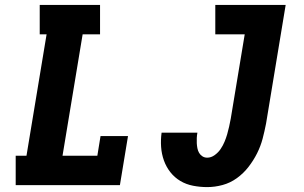

<svg xmlns="http://www.w3.org/2000/svg" viewBox="-20 -755 1240 783"><path d="M44 0V-120H88L170 -615H142V-735H388V-615H317L235 -120H377L390 -200H502L469 0ZM825 8Q796 8 767.5 2.5Q739 -3 715.5 -17Q692 -31 675 -52.5Q658 -74 648.5 -100.5Q639 -127 637 -156Q635 -185 639 -214H785Q783 -203 782.5 -192Q782 -181 782.5 -171Q783 -161 785 -150.5Q787 -140 792 -131.5Q797 -123 805.5 -117.5Q814 -112 825 -112Q841 -112 855.5 -122.5Q870 -133 879.5 -147Q889 -161 895.5 -176.5Q902 -192 906.5 -207.5Q911 -223 914.5 -239Q918 -255 921 -271L978 -615H858V-735H1145L1065 -251Q1059 -220 1051 -189.5Q1043 -159 1028.5 -130Q1014 -101 993.5 -74.5Q973 -48 946 -28.5Q919 -9 887.5 -0.5Q856 8 825 8Z"/></svg>

Font: Iosevka Etoile Heavy Oblique
Style: Regular
Weight: 900
Italic angle: -9°
Designer: Belleve Invis
Foundry: Belleve Invis
Version: Version 15.5.2; ttfautohint (v1.8.4)